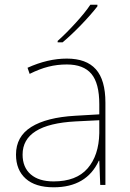

<svg xmlns="http://www.w3.org/2000/svg" viewBox="-20 -786 551 816"><path d="M428 -350V0H406L402 -103H400Q348 10 208 10Q130 10 89 -27Q48 -64 48 -129Q48 -206 113 -246.5Q178 -287 299 -294L402 -300V-343Q402 -432 368.5 -472Q335 -512 264 -512Q223 -512 185.5 -502.5Q148 -493 106 -472L97 -498Q183 -537 264 -537Q347 -537 387.5 -491.5Q428 -446 428 -350ZM301 -270Q76 -258 76 -129Q76 -75 110.5 -45Q145 -15 208 -15Q304 -15 352 -70Q400 -125 402 -220V-275ZM394 -759Q366 -723 325 -680.5Q284 -638 246 -606H225V-612Q260 -643 301.5 -688.5Q343 -734 364 -766H394Z"/></svg>

Font: Noto Sans UI Thin
Style: Regular
Weight: 250
Designer: Monotype Design Team
Foundry: Monotype Imaging Inc.
Version: Version 1.001